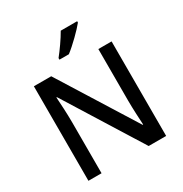

<svg xmlns="http://www.w3.org/2000/svg" viewBox="-211 -1099 1195 1256"><g transform="rotate(-30 386.5 -470.5)"><path d="M551 -931V-941H427C402 -896 355 -830 325 -793V-781H396C444 -817 522 -894 551 -931ZM680 0V-714H580V-325C580 -263 585 -175 587 -140H583L224 -714H93V0H192V-385C192 -455 187 -530 184 -577H188L548 0Z"/></g></svg>

Font: Noto Sans Canadian Aboriginal Medium
Style: Regular
Weight: 500
Designer: Monotype Design Team, Typotheque's Kevin King
Foundry: Monotype Imaging Inc.
Version: Version 2.004